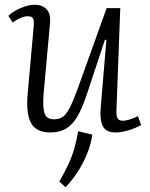

<svg xmlns="http://www.w3.org/2000/svg" viewBox="-20 -540 628 803"><path d="M366 23Q361 61 345 101Q329 141 306 177Q283 213 254 243L228 219Q252 178 267 145Q282 112 291 80Q300 48 307 9ZM15 -474Q28 -486 46.5 -496.5Q65 -507 85.5 -513.5Q106 -520 124 -520Q158 -520 175.5 -500.5Q193 -481 189 -441L162 -144Q158 -88 167 -64.5Q176 -41 206 -41Q227 -41 242 -51Q257 -61 271.5 -89Q286 -117 305 -169L426 -506H483L467 -77Q466 -56 471.5 -45.5Q477 -35 494 -35Q505 -35 521.5 -40Q538 -45 557 -54L570 -17Q561 -12 547.5 -6Q534 0 519 4.5Q504 9 490 11.5Q476 14 464 14Q423 14 410 -12.5Q397 -39 401 -87L425 -373L419 -374L342 -142Q324 -88 304 -53.5Q284 -19 257 -2.5Q230 14 191 14Q130 14 109 -27Q88 -68 96 -150L121 -431Q123 -453 118.5 -462.5Q114 -472 96 -472Q82 -472 66 -465Q50 -458 33 -446Z"/></svg>

Font: Literata 24pt Light
Style: Italic
Weight: 300
Italic angle: -2°
Designer: Latin by Veronika Burian and Jose Scaglione. Greek by Irene Vlachou. Cyrillic by Vera Evstafieva
Foundry: TypeTogether
Version: Version 3.103;gftools[0.9.29]